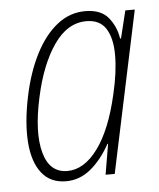

<svg xmlns="http://www.w3.org/2000/svg" viewBox="-45 -577 519 627"><g transform="rotate(-5 215.0 -264.0)"><path d="M147 10Q96 10 67.5 -26Q39 -62 34 -126.5Q29 -191 47 -277Q63 -354 93 -413Q123 -472 164.5 -505Q206 -538 257 -538Q308 -538 332.5 -508.5Q357 -479 363 -439H366L388 -529H419L307 0H277L294 -100H292Q263 -48 227 -19Q191 10 147 10ZM154 -23Q209 -23 254 -84Q299 -145 325 -259Q342 -331 342 -386.5Q342 -442 322 -473.5Q302 -505 258 -505Q196 -505 151.5 -441Q107 -377 84 -271Q59 -157 77.5 -90Q96 -23 154 -23Z"/></g></svg>

Font: Noto Sans Condensed ExtraLight
Style: Italic
Weight: 200
Width: 3
Italic angle: -12°
Designer: Monotype Design Team
Foundry: Monotype Imaging Inc.
Version: Version 2.013; ttfautohint (v1.8.4.7-5d5b)